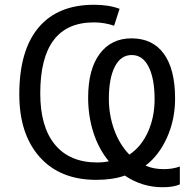

<svg xmlns="http://www.w3.org/2000/svg" viewBox="-20 -745 819 806"><path d="M715 -331Q715 -243 681 -167.5Q647 -92 591 -50Q623 -35 667 -35Q705 -35 735 -46V29Q708 41 663 41Q576 41 504 -8Q454 10 384 10Q232 10 146.5 -86Q61 -182 61 -349Q61 -533 141.5 -629Q222 -725 375 -725Q437 -725 482 -708L459 -637Q418 -651 374 -651Q149 -651 149 -353Q149 -212 211 -137.5Q273 -63 388 -63Q415 -63 437 -68Q395 -118 372.5 -187.5Q350 -257 350 -335Q350 -454 398.5 -519Q447 -584 532 -584Q621 -584 668 -519Q715 -454 715 -331ZM629 -328Q629 -415 604 -464.5Q579 -514 533 -514Q487 -514 462 -465Q437 -416 437 -330Q437 -262 459.5 -200Q482 -138 523 -96Q573 -129 601 -191Q629 -253 629 -328Z"/></svg>

Font: Stephens Clock
Style: Regular
Weight: 400
Designer: Peter Wiegel (catfonts.de) with slight modifications by DT1.org
Version: Version 0.9.1